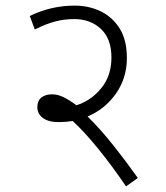

<svg xmlns="http://www.w3.org/2000/svg" viewBox="-20 -652 591 684"><path d="M471 -18 429 12Q378 -63 329.5 -122.5Q281 -182 239 -221Q215 -217 189 -217Q152 -217 132.5 -232Q113 -247 113 -270Q113 -293 127.5 -304.5Q142 -316 165 -316Q184 -316 204 -307Q224 -298 252 -277Q304 -293 340.5 -337.5Q377 -382 377 -447Q377 -514 339.5 -549Q302 -584 245 -584Q209 -584 176.5 -575.5Q144 -567 104 -547L86 -595Q162 -632 246 -632Q296 -632 338 -612Q380 -592 406 -551Q432 -510 432 -445Q432 -374 393 -318.5Q354 -263 292 -237Q337 -193 383.5 -134.5Q430 -76 471 -18Z"/></svg>

Font: RS Noto Sans Light
Style: Regular
Weight: 300
Designer: Monotype Design Team
Foundry: Monotype Imaging Inc.
Version: Version 3.10